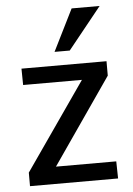

<svg xmlns="http://www.w3.org/2000/svg" viewBox="-55 -819 596 861"><g transform="rotate(-5 243.5 -389.0)"><path d="M44.9 0V-61L318.4 -454.6H53.7L52.7 -528.3H435.5V-463.4L168.5 -77.1H439.9L441.4 0ZM207 -590.3 300.3 -777.8H426.3L275.4 -590.3Z"/></g></svg>

Font: Comme Medium
Style: Regular
Weight: 500
Version: Version 1.000;gftools[0.9.27]